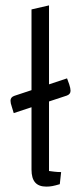

<svg xmlns="http://www.w3.org/2000/svg" viewBox="-20 -685 298 713"><path d="M162 -50Q169 -49 181.5 -47.5Q194 -46 207 -46L202 -1Q185 4 174.5 6Q164 8 152 8Q124 8 110.5 -7.5Q97 -23 97 -55V-650L162 -665ZM31 -265 24 -288Q19 -302 19 -311Q19 -324 33 -329L229 -394L237 -372Q242 -357 242 -348Q242 -335 228 -330Z"/></svg>

Font: Changa ExtraLight
Style: Regular
Weight: 250
Designer: Eduardo Rodriguez Tunni
Foundry: Eduardo Rodriguez Tunni
Version: Version 3.002; ttfautohint (v1.8.2)